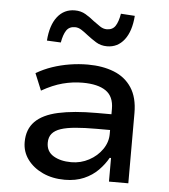

<svg xmlns="http://www.w3.org/2000/svg" viewBox="-53 -793 747 850"><g transform="rotate(5 320.0 -368.0)"><path d="M266 9Q211 9 168 -11Q125 -31 100 -65Q75 -99 75 -142Q75 -199 109 -233.5Q143 -268 211 -283Q279 -298 381 -298H463V-228H387Q333 -228 293.5 -224.5Q254 -221 228.5 -212.5Q203 -204 190 -188.5Q177 -173 177 -148Q177 -109 208.5 -90Q240 -71 288 -71Q330 -71 366.5 -90.5Q403 -110 425 -142Q447 -174 447 -210V-322Q447 -377 411.5 -401.5Q376 -426 308 -426Q264 -426 220 -414.5Q176 -403 127 -375L96 -450Q130 -470 167 -482.5Q204 -495 244 -501.5Q284 -508 324 -508Q390 -508 440.5 -488Q491 -468 519.5 -424.5Q548 -381 548 -312V0H462V-105H456Q440 -76 414 -49.5Q388 -23 351 -7Q314 9 266 9ZM196 -595 134 -598Q139 -667 168.5 -704.5Q198 -742 246 -742Q273 -742 294 -729.5Q315 -717 333 -702Q349 -690 363.5 -680.5Q378 -671 393 -671Q419 -671 431.5 -690Q444 -709 450 -745L512 -741Q507 -672 477.5 -634Q448 -596 401 -596Q373 -596 351.5 -609.5Q330 -623 312 -637Q297 -649 282.5 -658.5Q268 -668 253 -668Q227 -668 214.5 -649Q202 -630 196 -595Z"/></g></svg>

Font: Nunito Sans 12pt ExtraLight 6pt Medium
Style: Regular
Weight: 500
Version: Version 3.101;gftools[0.9.27]